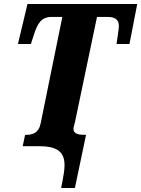

<svg xmlns="http://www.w3.org/2000/svg" viewBox="-20 -734 709 964"><path d="M287 210H356L412 -57H410C383 -57 349 -58 349 -87C349 -96 353 -106 356 -119L467 -649H519C558 -649 577 -636 577 -602C577 -591 567 -527 565 -513H630L669 -714H118L70 -513H135L149 -556C169 -619 188 -649 240 -649H293L184 -114C174 -65 142 -57 110 -57H106L94 0H179C340 0 307 102 287 210Z"/></svg>

Font: Noto Serif ExtraCondensed Black
Style: Italic
Weight: 900
Width: 2
Italic angle: -12°
Designer: Monotype Design Team
Foundry: Monotype Imaging Inc.
Version: Version 2.014